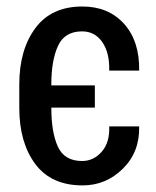

<svg xmlns="http://www.w3.org/2000/svg" viewBox="-20 -558 477 588"><path d="M231.4 -64.9Q266.6 -64.9 291.5 -93.3Q316.4 -121.6 314.5 -170.9H406.2Q408.2 -92.8 356.4 -41.5Q304.7 9.8 232.9 9.8Q136.7 9.8 87.9 -55.9Q39.1 -121.6 39.1 -227.1V-299.8Q39.1 -405.3 88.1 -471.7Q137.2 -538.1 232.4 -538.1Q312 -538.1 359.9 -485.1Q407.7 -432.1 406.2 -341.8H314.5Q315.9 -396.5 293.2 -429.2Q270.5 -461.9 231.4 -461.9Q177.7 -461.9 157.5 -417.2Q137.2 -372.6 137.2 -299.8V-296.4H270.5V-228.5H137.2V-227.1Q137.2 -152.8 157.2 -108.9Q177.2 -64.9 231.4 -64.9Z"/></svg>

Font: Franco
Style: Regular
Weight: 400
Designer: Google
Version: Version 1.200311; 2013